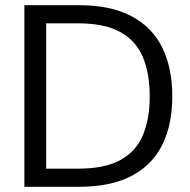

<svg xmlns="http://www.w3.org/2000/svg" viewBox="-20 -720 731 740"><path d="M74 0V-700H284Q407 -700 487 -657.5Q567 -615 605.5 -536.5Q644 -458 644 -348Q644 -240 605.5 -162Q567 -84 487 -42Q407 0 284 0ZM158 -70H282Q384 -70 444.5 -103.5Q505 -137 531 -199.5Q557 -262 557 -348Q557 -436 531 -499Q505 -562 444.5 -596Q384 -630 282 -630H158Z"/></svg>

Font: DM Sans 18pt
Style: Regular
Weight: 400
Designer: Colophon Foundry, Jonny Pinhorn
Foundry: Colophon Foundry
Version: Version 4.004;gftools[0.9.30]